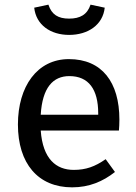

<svg xmlns="http://www.w3.org/2000/svg" viewBox="-20 -793 584 825"><path d="M290 12C363 12 422 -13 474 -54L434 -109C388 -77 349 -63 297 -63C221 -63 164 -110 155 -232H491C492 -244 493 -261 493 -279C493 -440 418 -539 276 -539C140 -539 57 -422 57 -258C57 -91 143 12 290 12ZM155 -300C162 -417 208 -466 278 -466C361 -466 402 -409 402 -306V-300ZM127 -760C135 -686 197 -643 277 -643C358 -643 422 -686 430 -760L369 -773C355 -730 324 -713 277 -713C230 -713 202 -730 188 -773Z"/></svg>

Font: FiraGO Unicode
Style: Regular
Weight: 400
Designer: bBox Type
Foundry: bBox Type GmbH
Version: Version 1.001;PS 001.001;hotconv 1.0.88;makeotf.lib2.5.64775